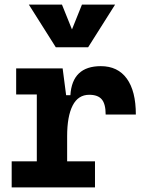

<svg xmlns="http://www.w3.org/2000/svg" viewBox="-20 -815 626 835"><path d="M30.8 0V-113.3H140.1V-404.3H50.3V-517.6H252.4L267.6 -400.9H286.1Q293.9 -527.3 418.5 -527.3Q492.2 -527.3 531.5 -473.1Q570.8 -418.9 570.8 -316.9H439.5Q439.5 -362.8 422.6 -382.8Q405.8 -402.8 368.2 -402.8Q319.8 -402.8 295.9 -356Q272 -309.1 272 -222.7V-113.3H393.1V0ZM222.7 -609.4 105.5 -794.9H249.5L293 -687L336.4 -794.9H480.5L363.3 -609.4Z"/></svg>

Font: Caskaydia Cove
Style: Bold
Weight: 700
Monospace: yes
Designer: Aaron Bell
Foundry: Saja Typeworks
Version: Version 4.300; ttfautohint (v1.8.3)